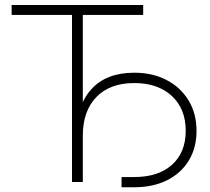

<svg xmlns="http://www.w3.org/2000/svg" viewBox="-20 -748 861 789"><path d="M27.8 -686.5V-727.5H568.4V-686.5H320.3V0H275.9V-686.5ZM479.5 21.5V-20.5H531.7Q631.3 -20.5 687.3 -71.3Q743.2 -122.1 743.2 -210.4Q743.2 -300.8 686 -353.8Q628.9 -406.7 531.7 -406.7Q432.1 -406.7 376.2 -349.4Q320.3 -292 320.3 -189.9H293.5Q293.5 -312 354.7 -380.6Q416 -449.2 531.7 -449.2Q607.4 -449.2 665 -418.9Q722.7 -388.7 755.1 -335Q787.6 -281.2 787.6 -210.4Q787.6 -140.6 755.9 -88.4Q724.1 -36.1 666.5 -7.3Q608.9 21.5 531.7 21.5Z"/></svg>

Font: Inter Display ExtraLight
Style: Regular
Weight: 200
Designer: Rasmus Andersson
Foundry: rsms
Version: Version 4.000;git-a52131595